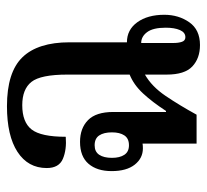

<svg xmlns="http://www.w3.org/2000/svg" viewBox="-42 -556 608 565"><g transform="rotate(-90 262.5 -274.0)"><path d="M412 10Q373 10 349 -12.5Q325 -35 325 -88V-152Q290 -132 262.5 -91.5Q235 -51 207 0H122V-159Q116 -158 108 -158Q79 -158 60 -182Q41 -206 41 -250Q41 -293 62.5 -318Q84 -343 127 -343Q167 -343 191 -319.5Q215 -296 215 -245V-90H218Q244 -130 269.5 -157.5Q295 -185 325 -197V-380Q325 -459 303.5 -486Q282 -513 235 -513Q185 -513 163.5 -485.5Q142 -458 142 -385Q104 -382 77 -393.5Q50 -405 50 -441Q50 -496 97.5 -527Q145 -558 232 -558Q332 -558 376 -512.5Q420 -467 420 -374V-205Q457 -205 479 -174.5Q501 -144 501 -95Q501 -53 479 -21.5Q457 10 412 10ZM117 -199Q137 -199 146 -212.5Q155 -226 155 -249Q155 -273 146 -286.5Q137 -300 117 -300Q98 -300 89 -286.5Q80 -273 80 -249Q80 -226 89 -212.5Q98 -199 117 -199ZM435 -33Q449 -33 456 -49Q463 -65 463 -91Q463 -128 450 -145.5Q437 -163 418 -163V-68Q418 -53 421.5 -43Q425 -33 435 -33Z"/></g></svg>

Font: Noto Serif Thai ExtraCondensed Medium
Style: Regular
Weight: 500
Width: 2
Designer: Monotype Design Team
Foundry: Monotype Imaging Inc.
Version: Version 2.002; ttfautohint (v1.8.4.7-5d5b)